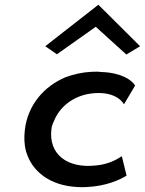

<svg xmlns="http://www.w3.org/2000/svg" viewBox="-20 -787 611 810"><path d="M171 -592 220 -558 384 -674 513 -557 571 -592 395 -767ZM197 -242C198 -254 202 -265 208 -277C230 -333 285 -381 361 -392C431 -402 482 -382 503 -347L550 -426C536 -450 491 -480 411 -483H410C395 -485 380 -485 365 -484C327 -482 291 -474 256 -461C166 -423 98 -345 85 -241C81 -207 82 -177 90 -148C114 -65 189 -4 306 2C320 3 333 3 347 2C431 -2 488 -30 514 -46L494 -128L491 -126C468 -111 432 -93 385 -89C261 -75 184 -139 197 -242Z"/></svg>

Font: Bluebird
Style: LiExtObl
Weight: 300
Designer: Jasper
Foundry: Cannot Into Space Fonts
Version: Version 0.98